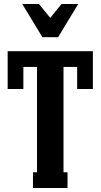

<svg xmlns="http://www.w3.org/2000/svg" viewBox="-20 -935 500 955"><path d="M369.1 -915 269 -750H190.9L90.8 -915H173.8L230 -846.2L286.1 -915ZM18.1 -492.2V-680.2H441.9V-492.2H363.8V-602.1H295.9V-78.1H315.9V0H144V-78.1H164.1V-602.1H96.2V-492.2Z"/></svg>

Font: Margherita Black
Style: Regular
Weight: 900
Designer: James Puckett
Foundry: Dunwich Type Founders
Version: Version 1.008;hotconv 1.0.109;makeotfexe 2.5.65596